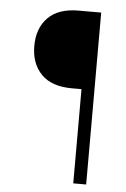

<svg xmlns="http://www.w3.org/2000/svg" viewBox="-50 -704 488 741"><g transform="rotate(5 194.0 -334.0)"><path d="M225 -667H312V-1H262V-366H225Q146 -366 106 -407Q66 -448 66 -516.5Q66 -585 106 -626Q146 -667 225 -667Z"/></g></svg>

Font: Khand Light
Style: Regular
Weight: 300
Designer: Devanagari: Sanchit Sawaria, Jyotish Sonowal; Latin: Satya Rajpurohit
Foundry: Indian Type Foundry
Version: Version 1.101;PS 1.0;hotconv 1.0.78;makeotf.lib2.5.61930; tt